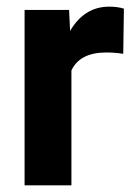

<svg xmlns="http://www.w3.org/2000/svg" viewBox="-20 -558 405 578"><path d="M353 -532C340 -536 325 -538 309 -538C259 -538 220 -514 191 -465L188 -528H54V0H195V-346C212 -382 247 -400 300 -400C315 -400 332 -399 351 -396Z"/></svg>

Font: Noto Sans KR Bold
Style: Regular
Weight: 700
Designer: Ryoko NISHIZUKA  (kana & ideographs); Paul D. Hunt (Latin, Greek & Cyrillic); Wenlong ZHANG  (bopomofo); Sandoll Communi
Foundry: Adobe Systems Incorporated
Version: Version 1.004;PS 1.004;hotconv 1.0.82;makeotf.lib2.5.63406